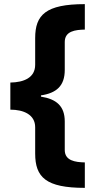

<svg xmlns="http://www.w3.org/2000/svg" viewBox="-20 -742 462 928"><path d="M390 166V43C344 42 293 35 293 -17V-155C293 -229 253 -263 178 -275V-281C252 -292 293 -326 293 -404V-539C293 -592 344 -598 390 -599V-722C201 -722 150 -670 150 -558V-429C150 -366 95 -344 30 -343V-212C94 -212 150 -188 150 -127V0C150 115 202 166 390 166Z"/></svg>

Font: Noto Sans Thai Looped ExtraBold
Style: Regular
Weight: 800
Designer: Cadson Demak Team
Foundry: Cadson Demak Co., Ltd.
Version: Version 1.001